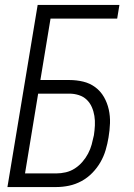

<svg xmlns="http://www.w3.org/2000/svg" viewBox="-20 -755 540 775"><path d="M10 0 132 -735H462L453 -680H184L143 -432H260Q289 -432 316 -425.5Q343 -419 364.5 -403Q386 -387 399.5 -363.5Q413 -340 419 -313Q425 -286 424 -257.5Q423 -229 418 -200Q414 -175 406.5 -149.5Q399 -124 385.5 -100.5Q372 -77 352.5 -57Q333 -37 309 -24Q285 -11 259 -5.5Q233 0 207 0ZM81 -55H207Q226 -55 245.5 -59.5Q265 -64 282 -75Q299 -86 312.5 -101.5Q326 -117 335.5 -135Q345 -153 350 -171.5Q355 -190 359 -209Q362 -229 363 -248.5Q364 -268 361 -287Q358 -306 350.5 -323Q343 -340 330 -352.5Q317 -365 298.5 -371Q280 -377 260 -377H134Z"/></svg>

Font: Iosevka SS04 Light
Style: Italic
Weight: 300
Italic angle: -9°
Monospace: yes
Designer: Belleve Invis
Foundry: Belleve Invis
Version: Version 19.0.0; ttfautohint (v1.8.4)